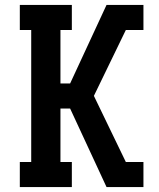

<svg xmlns="http://www.w3.org/2000/svg" viewBox="-20 -755 640 775"><path d="M410 0 263 -317H224V-101H270V0H60V-101H106V-634H60V-735H270V-634H224V-418H263L410 -735H559V-634H488L359 -368L488 -101H559V0Z"/></svg>

Font: Iosevka HT Extended
Style: Bold
Weight: 700
Width: 7
Monospace: yes
Designer: Belleve Invis
Foundry: Belleve Invis
Version: Version 32.3.0; ttfautohint (v1.8.4)